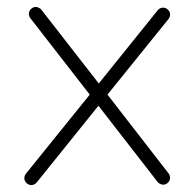

<svg xmlns="http://www.w3.org/2000/svg" viewBox="-20 -528 559 552"><path d="M289 -256 465 -29Q469 -23 469 -17Q469 -9 463 -3Q457 3 449 3Q445 3 440 0.5Q435 -2 433 -5L263 -224L86 -4Q80 4 70 4Q62 4 56 -2Q50 -8 50 -16Q50 -22 54 -28L238 -256L67 -476Q63 -482 63 -488Q63 -496 69 -502Q75 -508 83 -508Q87 -508 92 -505.5Q97 -503 99 -500L264 -288L433 -498Q439 -506 449 -506Q457 -506 463 -500Q469 -494 469 -486Q469 -480 465 -474Z"/></svg>

Font: Tsukimi Rounded Light
Style: Regular
Weight: 300
Designer: Takashi Funayama
Foundry: Takashi Funayama
Version: Version 1.032; ttfautohint (v1.8.3)